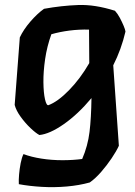

<svg xmlns="http://www.w3.org/2000/svg" viewBox="-20 -536 553 785"><path d="M493 -407Q476 -334 443 -269L466 60Q456 82 436.5 111Q417 140 393.5 167Q370 194 347 210Q304 222 253 226.5Q202 231 151 228Q100 225 57 217Q56 201 58 177.5Q60 154 64.5 131Q69 108 76 94Q108 106 149.5 112.5Q191 119 235 119Q279 119 316 114Q339 61 346 3.5Q353 -54 354 -135Q299 -69 241 -28.5Q183 12 141 16Q126 8 104.5 -12.5Q83 -33 64.5 -58.5Q46 -84 40 -107L61 -383Q76 -415 104 -447.5Q132 -480 160 -500Q232 -513 300 -515.5Q368 -518 450 -492Q461 -480 470 -463Q479 -446 485.5 -430.5Q492 -415 493 -407ZM178 -106Q216 -120 262 -167Q308 -214 345 -278L344 -415Q303 -416 264 -411Q225 -406 190 -396Q172 -346 164.5 -294.5Q157 -243 157.5 -199.5Q158 -156 164 -130Q170 -104 178 -106Z"/></svg>

Font: Langar
Style: Regular
Weight: 400
Designer: Alessia Mazzarella
Foundry: Typeland
Version: Version 1.001; ttfautohint (v1.8.3)